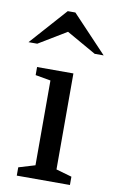

<svg xmlns="http://www.w3.org/2000/svg" viewBox="-92 -797 506 843"><g transform="rotate(10 161.5 -375.0)"><path d="M50 -485H212V-57L282 -37V0H45V-37L118 -59V-437L50 -449ZM174 -750 329 -586H289L157 -661L33 -586H-6L140 -750Z"/></g></svg>

Font: Ledger
Style: Regular
Weight: 400
Designer: Denis Masharov
Foundry: Denis Masharov
Version: 1.001